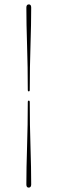

<svg xmlns="http://www.w3.org/2000/svg" viewBox="-20 -743 262 874"><path d="M115.5 -334Q115.5 -327 111 -327Q106.5 -327 106.5 -334Q106.5 -437.5 103.2 -536.8Q100 -636 100 -708.5Q100 -723 111.5 -723Q122 -723 122 -708.5Q122 -636 118.8 -536.5Q115.5 -437 115.5 -334ZM106.5 -278Q106.5 -285 111 -285Q115.5 -285 115.5 -278Q115.5 -174.5 118.8 -75.5Q122 23.5 122 96.5Q122 111 110.5 111Q100 111 100 96.5Q100 23.5 103.2 -75.8Q106.5 -175 106.5 -278Z"/></svg>

Font: Fraunces 144pt S000
Style: Regular
Weight: 400
Version: Version 1.000; ttfautohint (v1.8.3)